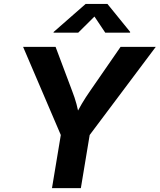

<svg xmlns="http://www.w3.org/2000/svg" viewBox="-20 -969 822 989"><path d="M247.8 0 293.2 -273.6 99 -727.5H266.3L351.5 -500.8Q364.9 -466.6 374 -433.1Q383.1 -399.5 390.9 -352.8H358.3Q381 -400 401 -433.7Q421 -467.5 444.3 -500.8L601 -727.5H782.3L441.9 -273.6L396.5 0ZM383 -800.8H255.7L256.4 -804.4L421.1 -948.7H533.4L650.6 -804.4L649.9 -800.8H522.1L466.6 -883.8Z"/></svg>

Font: Inter Variable
Style: Italic
Weight: 400
Italic angle: -9.39999°
Designer: Rasmus Andersson
Foundry: rsms
Version: Version 4.001;git-9221beed3